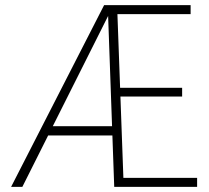

<svg xmlns="http://www.w3.org/2000/svg" viewBox="-20 -731 818 751"><path d="M407.7 -678.2 67.4 0H23.4L387.2 -710.9H414.1ZM435.5 -237.3V-201.2H157.2V-237.3ZM751 -35.2V0H448.7V-35.2ZM438 -710.9 463.9 0H426.8L401.4 -710.9ZM692.4 -387.7V-353.5H432.6V-387.7ZM725.6 -710.9V-675.8H423.8V-710.9Z"/></svg>

Font: Roboto Condensed ExtraLight
Style: Regular
Weight: 250
Designer: Christian Robertson
Foundry: Google
Version: Version 3.008; 2023